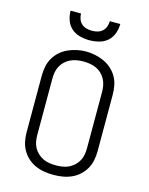

<svg xmlns="http://www.w3.org/2000/svg" viewBox="-139 -1041 878 1134"><g transform="rotate(15 300.0 -473.5)"><path d="M300 8Q272 8 244 3.5Q216 -1 190 -12.5Q164 -24 143 -43Q122 -62 108 -86.5Q94 -111 88.5 -139Q83 -167 83 -195V-540Q83 -568 88.5 -596Q94 -624 108 -648.5Q122 -673 143.5 -692Q165 -711 190.5 -722.5Q216 -734 244 -740Q272 -746 300 -746Q328 -746 356 -740Q384 -734 409.5 -722.5Q435 -711 456.5 -692Q478 -673 492 -648.5Q506 -624 511.5 -596Q517 -568 517 -540V-195Q517 -167 511.5 -139Q506 -111 492 -86.5Q478 -62 457 -43Q436 -24 410 -12.5Q384 -1 356 3.5Q328 8 300 8ZM300 -50Q320 -50 340 -53Q360 -56 378 -64.5Q396 -73 411 -87Q426 -101 435.5 -118.5Q445 -136 448.5 -155.5Q452 -175 452 -195V-540Q452 -560 448 -580Q444 -600 434.5 -617.5Q425 -635 410 -649Q395 -663 376.5 -671Q358 -679 338 -682Q318 -685 298 -685Q278 -685 258.5 -681.5Q239 -678 221 -669.5Q203 -661 188.5 -647.5Q174 -634 164.5 -616.5Q155 -599 151.5 -579.5Q148 -560 148 -540V-195Q148 -175 151.5 -155.5Q155 -136 164.5 -118.5Q174 -101 189 -87Q204 -73 222 -64.5Q240 -56 260 -53Q280 -50 300 -50ZM300 -815Q271 -815 241.5 -822.5Q212 -830 190 -849.5Q168 -869 158 -897.5Q148 -926 148 -955H212Q212 -938 218 -921.5Q224 -905 236.5 -893.5Q249 -882 266 -877.5Q283 -873 300 -873Q317 -873 334 -877.5Q351 -882 363.5 -893.5Q376 -905 382 -921.5Q388 -938 388 -955H452Q452 -926 442 -897.5Q432 -869 410 -849.5Q388 -830 358.5 -822.5Q329 -815 300 -815Z"/></g></svg>

Font: Iosevka Curly Light Extended
Style: Regular
Weight: 300
Width: 7
Monospace: yes
Designer: Belleve Invis
Foundry: Belleve Invis
Version: Version 11.1.0; ttfautohint (v1.8.3)